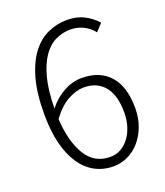

<svg xmlns="http://www.w3.org/2000/svg" viewBox="-139 -836 812 944"><g transform="rotate(-20 267.5 -364.5)"><path d="M294 -36Q324 -36 349 -50Q374 -64 392.5 -88.5Q411 -113 421.5 -146.5Q432 -180 432 -220Q432 -260 423.5 -293.5Q415 -327 397 -351Q379 -375 351.5 -388.5Q324 -402 285 -402Q248 -402 203.5 -378.5Q159 -355 117 -298Q124 -178 167.5 -107Q211 -36 294 -36ZM441 -634Q418 -663 387 -677.5Q356 -692 322 -692Q281 -692 244 -674.5Q207 -657 179 -617Q151 -577 134 -512.5Q117 -448 116 -354Q152 -399 198 -424Q244 -449 292 -449Q386 -449 438 -391Q490 -333 490 -220Q490 -169 474 -126Q458 -83 431 -52Q404 -21 368.5 -4Q333 13 293 13Q240 13 197 -10Q154 -33 123 -78.5Q92 -124 75.5 -190.5Q59 -257 59 -344Q59 -454 80.5 -530Q102 -606 138.5 -653Q175 -700 222.5 -721Q270 -742 321 -742Q372 -742 409.5 -723Q447 -704 476 -672Z"/></g></svg>

Font: Kinto Sans Light
Style: Regular
Weight: 300
Designer: Authors: Ryoko NISHIZUKA  (kana & ideographs); Paul D. Hunt (Latin, Greek & Cyrillic); Wenlong ZHANG  (bopomofo); Sandol
Foundry: Adobe Systems Incorporated, ookami Inc.
Version: Version 0.001